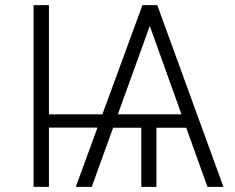

<svg xmlns="http://www.w3.org/2000/svg" viewBox="-20 -731 918 751"><path d="M171.4 -283.7H380.4L537.1 -710.9H595.2L854 0H791.5L708.5 -231.4H591.8V0H532.7V-231.4H422.4L338.9 0H276.4L361.3 -231.9H171.4V0H111.3V-710.9H171.4ZM440.9 -283.7H689.9L565.9 -629.4Z"/></svg>

Font: Melbourne
Style: Light
Weight: 300
Designer: Google
Version: Version 2.000980; 2014